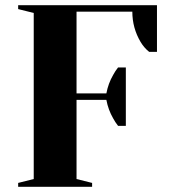

<svg xmlns="http://www.w3.org/2000/svg" viewBox="-20 -720 650 740"><path d="M50 -15 110 -30V-670L50 -685V-700H585V-520H555Q536 -535 522 -558Q490 -612 490 -675H275V-360H390Q397 -398 416 -431Q424 -446 435 -460H465V-235H435Q424 -249 416 -264Q397 -297 390 -335H275V-30L335 -15V0H50Z"/></svg>

Font: Yeseva One
Style: Regular
Weight: 400
Designer: Jovanny Lemonad
Foundry: Jovanny Lemonad
Version: Version 2.000